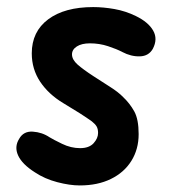

<svg xmlns="http://www.w3.org/2000/svg" viewBox="-20 -528 492 556"><path d="M211 9Q182 9 145.8 -0.5Q109.5 -10 81 -29Q44 -52.5 32.5 -77.8Q21 -103 35.5 -126Q48 -148.5 75 -146.8Q102 -145 123.5 -130.5Q134 -124 159.8 -111.5Q185.5 -99 212 -99Q238 -99 251 -113.2Q264 -127.5 264 -143Q264 -154.5 259.8 -161.8Q255.5 -169 246 -176.5Q231.5 -187 209.8 -200.8Q188 -214.5 163 -229.5Q120.5 -255 96.2 -291.5Q72 -328 72 -373.5Q72 -436.5 119.5 -472Q167 -507.5 250 -507.5Q279 -507.5 311.5 -501.8Q344 -496 373.5 -481.5Q409.5 -464 423.5 -439.5Q437.5 -415 422.5 -386.5Q410.5 -365.5 385 -364.8Q359.5 -364 334 -377.5Q318 -386 293 -394.2Q268 -402.5 240.5 -402.5Q216.5 -402.5 202.5 -393.5Q188.5 -384.5 188.5 -370.5Q188.5 -355.5 204.5 -341.2Q220.5 -327 250.5 -307.5Q274 -292 298.2 -276.8Q322.5 -261.5 336.5 -247Q356 -228.5 368.8 -205.5Q381.5 -182.5 381.5 -139.5Q381.5 -96 360.5 -62.2Q339.5 -28.5 301.2 -9.8Q263 9 211 9Z"/></svg>

Font: Edu AU VIC WA NT Hand SemiBold
Style: Regular
Weight: 600
Version: Version 1.001